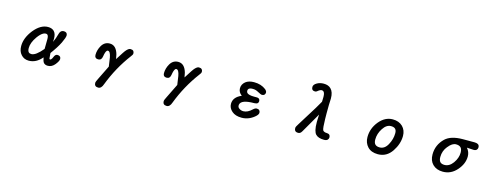

<svg xmlns="http://www.w3.org/2000/svg" viewBox="-19 -1647 7038 2709"><g transform="rotate(15 3500.0 -293.0)"><path d="M553.7 -67.4Q470.7 32.2 362.3 32.2Q292 32.2 249 -17.6Q207 -63.5 207 -141.6Q207 -259.8 300.8 -378.9Q397.5 -498 504.9 -498Q562.5 -498 593.8 -466.8Q627.9 -432.6 627.9 -361.3Q627.9 -361.3 626 -313.5Q655.3 -374 671.9 -439.5Q682.6 -482.4 711.9 -494.1Q721.7 -498 733.4 -498Q781.2 -498 787.1 -460Q788.1 -455.1 788.1 -450.2Q788.1 -418 749 -336.9Q709 -255.9 631.8 -152.3L637.7 -75.2Q639.6 -68.4 642.1 -65.4Q644.5 -62.5 650.9 -62.5Q657.2 -62.5 665 -70.3Q676.8 -82 687.5 -109.4Q694.3 -127.9 706.1 -139.6Q717.8 -151.4 732.4 -151.4Q773.4 -151.4 783.2 -123Q786.1 -114.3 786.1 -104.5Q786.1 -76.2 744.1 -22.5Q700.2 32.2 641.6 32.2Q598.6 32.2 578.1 5.9Q563.5 -13.7 553.7 -67.4ZM523.4 -390.6Q514.6 -399.4 498 -399.4Q481.4 -399.4 461.9 -389.6Q423.8 -369.1 381.8 -310.5Q317.4 -218.8 317.4 -141.6Q317.4 -98.6 335 -81.1Q348.6 -67.4 375 -67.4Q438.5 -67.4 537.1 -186.5L539.1 -329.1Q539.1 -375 523.4 -390.6Z M1350.6 91.8Q1350.6 73.2 1377.9 21.5L1476.6 -179.7L1458 -306.6Q1442.4 -393.6 1406.2 -393.6Q1400.4 -393.6 1397 -391.1Q1393.6 -388.7 1391.6 -386.7Q1372.1 -367.2 1361.3 -296.9Q1357.4 -268.6 1343.3 -253.9Q1329.1 -239.3 1304.2 -239.3Q1279.3 -239.3 1265.6 -252.9Q1252 -266.6 1252 -291Q1252 -362.3 1290 -427.7Q1331.1 -498 1407.2 -498Q1455.1 -498 1486.8 -466.3Q1518.6 -434.6 1535.2 -374Q1535.2 -373 1547.9 -308.6Q1574.2 -350.6 1618.2 -418Q1640.6 -452.1 1656.7 -468.3Q1672.9 -484.4 1685.1 -491.2Q1697.3 -498 1709 -498Q1737.3 -498 1750.5 -484.9Q1763.7 -471.7 1763.7 -449.2Q1763.7 -438.5 1757.8 -426.8Q1752 -415 1740.2 -401.4Q1576.2 -182.6 1476.6 77.1Q1454.1 145.5 1407.2 145.5Q1378.9 145.5 1364.7 131.3Q1350.6 117.2 1350.6 91.8Z M2350.6 91.8Q2350.6 73.2 2377.9 21.5L2476.6 -179.7L2458 -306.6Q2442.4 -393.6 2406.2 -393.6Q2400.4 -393.6 2397 -391.1Q2393.6 -388.7 2391.6 -386.7Q2372.1 -367.2 2361.3 -296.9Q2357.4 -268.6 2343.3 -253.9Q2329.1 -239.3 2304.2 -239.3Q2279.3 -239.3 2265.6 -252.9Q2252 -266.6 2252 -291Q2252 -362.3 2290 -427.7Q2331.1 -498 2407.2 -498Q2455.1 -498 2486.8 -466.3Q2518.6 -434.6 2535.2 -374Q2535.2 -373 2547.9 -308.6Q2574.2 -350.6 2618.2 -418Q2640.6 -452.1 2656.7 -468.3Q2672.9 -484.4 2685.1 -491.2Q2697.3 -498 2709 -498Q2737.3 -498 2750.5 -484.9Q2763.7 -471.7 2763.7 -449.2Q2763.7 -438.5 2757.8 -426.8Q2752 -415 2740.2 -401.4Q2576.2 -182.6 2476.6 77.1Q2454.1 145.5 2407.2 145.5Q2378.9 145.5 2364.7 131.3Q2350.6 117.2 2350.6 91.8Z M3395.5 -267.6Q3342.8 -306.6 3342.8 -364.3Q3342.8 -421.9 3391.6 -461.9Q3437.5 -498 3514.6 -498Q3619.1 -498 3688.5 -443.4Q3713.9 -420.9 3713.9 -400.4Q3713.9 -378.9 3701.2 -366.2Q3688.5 -353.5 3664.1 -353.5Q3651.4 -353.5 3606.4 -377.9Q3584 -390.6 3564 -396.5Q3543.9 -402.3 3520.5 -402.3Q3478.5 -402.3 3461.9 -385.7Q3451.2 -375 3451.2 -356Q3451.2 -336.9 3462.9 -325.2Q3474.6 -313.5 3500.5 -307.1Q3526.4 -300.8 3565.4 -300.8H3605.5Q3634.8 -300.8 3646.5 -282.2Q3652.3 -271.5 3652.3 -255.4Q3652.3 -239.3 3641.6 -227.5Q3626 -212.9 3592.8 -212.9Q3402.3 -212.9 3388.7 -136.7Q3387.7 -129.9 3387.7 -123Q3387.7 -97.7 3412.1 -81.1Q3438.5 -62.5 3471.7 -62.5Q3534.2 -62.5 3597.7 -124Q3624 -148.4 3646.5 -148.4Q3671.9 -148.4 3685.1 -135.3Q3698.2 -122.1 3698.2 -99.6Q3698.2 -78.1 3671.9 -51.8Q3654.3 -34.2 3628.9 -17.1Q3603.5 0 3578.1 10.7Q3527.3 32.2 3471.7 32.2Q3379.9 32.2 3329.1 -12.7Q3277.3 -57.6 3277.3 -119.1Q3277.3 -217.8 3395.5 -267.6Z M4241.2 -22.5Q4241.2 -43 4268.6 -83L4448.2 -372.1L4510.7 -479.5L4512.7 -550.8Q4512.7 -621.1 4481.4 -632.8Q4474.6 -635.7 4465.8 -635.7Q4442.4 -635.7 4406.2 -605.5Q4393.6 -593.8 4377 -593.8Q4351.6 -593.8 4338.4 -606.9Q4325.2 -620.1 4325.2 -645.5Q4325.2 -680.7 4370.1 -707Q4413.1 -732.4 4469.7 -732.4Q4538.1 -732.4 4575.2 -694.3Q4620.1 -650.4 4620.1 -554.7Q4620.1 -554.7 4616.2 -460.9L4615.2 -338.9L4616.2 -255.9Q4618.2 -122.1 4631.8 -93.8Q4648.4 -70.3 4690.4 -70.3Q4716.8 -69.3 4729.5 -56.6Q4742.2 -43.9 4742.2 -21.5Q4742.2 1 4727.5 15.6Q4710.9 32.2 4675.8 32.2Q4590.8 32.2 4552.7 -8.8Q4535.2 -27.3 4524.4 -69.3Q4513.7 -111.3 4513.7 -186.5Q4513.7 -186.5 4517.6 -293.9L4398.4 -86.9Q4363.3 -23.4 4351.6 -5.9Q4337.9 15.6 4332 19.5Q4318.4 32.2 4296.9 32.2Q4269.5 32.2 4255.4 18.1Q4241.2 3.9 4241.2 -22.5Z M5258.8 -165Q5258.8 -291 5342.8 -394.5Q5427.7 -498 5541 -498Q5630.9 -498 5685.5 -445.3Q5739.3 -391.6 5739.3 -307.6Q5739.3 -192.4 5666 -82Q5589.8 32.2 5461.9 32.2Q5364.3 32.2 5311.5 -23.9Q5258.8 -80.1 5258.8 -165ZM5624 -317.4Q5624 -359.4 5604 -379.4Q5584 -399.4 5541 -399.4Q5474.6 -399.4 5424.8 -322.3Q5374 -245.1 5374 -160.2Q5374 -111.3 5396 -89.4Q5418 -67.4 5461.9 -67.4Q5534.2 -67.4 5578.1 -147.5Q5624 -230.5 5624 -317.4Z M6209 -166Q6209 -305.7 6311.5 -405.3Q6392.6 -482.4 6565.4 -483.4H6736.3Q6801.8 -483.4 6808.6 -441.4Q6809.6 -436.5 6809.6 -431.6Q6809.6 -426.8 6809.1 -422.4Q6808.6 -418 6807.6 -413.6Q6806.6 -409.2 6804.7 -405.3Q6792 -377 6752.9 -377Q6752 -377 6653.3 -382.8Q6697.3 -331.1 6697.3 -265.6Q6697.3 -158.2 6614.3 -63.5Q6530.3 33.2 6411.1 33.2Q6317.4 33.2 6261.7 -22.5Q6209 -75.2 6209 -166ZM6585.9 -290Q6585.9 -342.8 6563 -365.7Q6540 -388.7 6494.1 -388.7Q6437.5 -388.7 6382.8 -318.4Q6382.8 -318.4 6381.8 -318.4Q6324.2 -249 6324.2 -159.2Q6324.2 -109.4 6346.7 -85.9Q6368.2 -65.4 6409.2 -65.4Q6479.5 -65.4 6532.2 -137.7Q6585.9 -213.9 6585.9 -290Z"/></g></svg>

Font: FakePearl
Style: SemiBold
Weight: 400
Version: Version 1.2